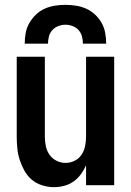

<svg xmlns="http://www.w3.org/2000/svg" viewBox="-20 -764 540 792"><path d="M202 8Q224 8 245 2.5Q266 -3 283.5 -15.5Q301 -28 313.5 -45Q326 -62 335 -82V0H451V-530H335V-200Q335 -181 331 -161.5Q327 -142 316.5 -126Q306 -110 288 -101Q270 -92 250 -92Q231 -92 213 -101Q195 -110 184 -126Q173 -142 169 -161.5Q165 -181 165 -200V-530H49V-200Q49 -176 51.5 -151.5Q54 -127 61.5 -104Q69 -81 81 -59.5Q93 -38 111.5 -22.5Q130 -7 154 0.5Q178 8 202 8ZM82 -584H178Q178 -599 182 -614Q186 -629 196 -640Q206 -651 220.5 -656.5Q235 -662 250 -662Q265 -662 279.5 -656.5Q294 -651 304 -640Q314 -629 318 -614Q322 -599 322 -584H418Q418 -606 414 -628Q410 -650 399.5 -669Q389 -688 372.5 -703.5Q356 -719 336 -728Q316 -737 294 -740.5Q272 -744 250 -744Q228 -744 206 -740.5Q184 -737 164 -728Q144 -719 128 -703.5Q112 -688 101 -669Q90 -650 86 -628Q82 -606 82 -584Z"/></svg>

Font: Iosevka SS09
Style: Bold
Weight: 700
Monospace: yes
Designer: Belleve Invis
Foundry: Belleve Invis
Version: Version 5.2.1; ttfautohint (v1.8.3)